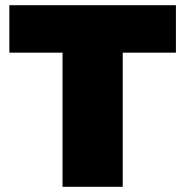

<svg xmlns="http://www.w3.org/2000/svg" viewBox="-20 -720 714 740"><path d="M221 0V-568L272 -517H16V-700H658V-517H402L453 -568V0Z"/></svg>

Font: MOST Montserrat Black
Style: Regular
Weight: 900
Designer: Julieta Ulanovsky
Foundry: Julieta Ulanovsky
Version: Version 8.000;March 11, 2024;FontCreator 15.0.0.2926 64-bit